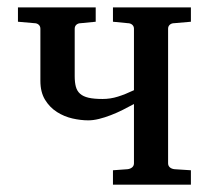

<svg xmlns="http://www.w3.org/2000/svg" viewBox="-20 -502 568 522"><path d="M287.1 0V-39.1L327.1 -42Q334.5 -43 339.4 -47.1Q344.2 -51.3 344.2 -58.1V-219.2Q330.1 -211.4 314 -203.4Q297.9 -195.3 281.5 -189Q265.1 -182.6 249.3 -178.7Q233.4 -174.8 220.2 -174.8Q199.7 -174.8 177 -179.9Q154.3 -185.1 134.8 -197.5Q115.2 -210 102.5 -230.7Q89.8 -251.5 89.8 -282.2V-423.8Q89.8 -430.7 85.2 -434.8Q80.6 -439 73.2 -439L28.8 -442.9V-481.9H240.2V-442.9L200.2 -439Q192.4 -439 187.7 -434.8Q183.1 -430.7 183.1 -423.8V-294.9Q183.1 -277.8 186.3 -266.1Q189.5 -254.4 197.8 -247.1Q206.1 -239.7 220.7 -236.3Q235.4 -232.9 258.8 -232.9Q280.3 -232.9 300.5 -239.3Q320.8 -245.6 344.2 -256.8V-423.8Q344.2 -430.7 339.4 -434.8Q334.5 -439 327.1 -439L287.1 -442.9V-481.9H499V-442.9L454.1 -439Q446.3 -439 441.7 -434.8Q437 -430.7 437 -423.8V-58.1Q437 -51.3 441.7 -47.1Q446.3 -43 454.1 -42L499 -39.1V0Z"/></svg>

Font: Charis SIL CyrE
Style: Regular
Weight: 400
Foundry: SIL International
Version: Version 5.000